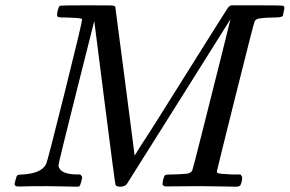

<svg xmlns="http://www.w3.org/2000/svg" viewBox="-20 -703 1091 723"><path d="M267 0Q253 0 218.5 -1Q184 -2 157 -2Q85 -2 68 -1Q44 0 41 -2Q35 -4 35 -11Q35 -13 38.5 -25.5Q42 -38 43 -40Q45 -46 65 -46Q137 -50 154 -86Q158 -92 223.5 -354.5Q289 -617 289 -629Q289 -633 286 -633Q285 -633 284 -633Q274 -636 232 -637Q205 -637 200 -638.5Q195 -640 195 -648Q195 -656 198.5 -667.5Q202 -679 205 -681Q208 -683 307 -683Q386 -683 398.5 -682.5Q411 -682 414 -678Q415 -674 451 -396L487 -117L510 -154Q534 -190 574.5 -254.5Q615 -319 662 -394Q837 -673 839 -675Q840 -676 842.5 -678Q845 -680 846 -681L852 -683H948Q1044 -683 1047 -681Q1051 -678 1051 -673Q1051 -670 1048 -657.5Q1045 -645 1045 -643Q1041 -637 1008 -637Q954 -636 946 -630Q942 -628 939 -623Q936 -618 866.5 -340Q797 -62 797 -59Q797 -52 800 -51Q807 -48 855 -46H886Q892 -37 892 -35Q892 -19 885 -5Q880 0 869 0Q852 0 810 -1Q768 -2 736 -2Q705 -2 664.5 -1.5Q624 -1 609 -1Q596 -1 593 -6Q591 -9 594 -25Q598 -41 602 -43.5Q606 -46 625 -46Q652 -46 685 -49Q699 -52 704 -61Q706 -65 742 -207.5Q778 -350 813 -490Q848 -630 848 -631L654 -322L457 -9Q448 0 433 0Q418 0 415 -7Q413 -11 374 -317L335 -624L267 -354Q200 -88 200 -79Q206 -46 272 -46H282Q288 -41 289 -37Q290 -33 286 -19Q282 -3 278 -1Q274 0 267 0Z"/></svg>

Font: MathJax_Math
Style: Regular
Weight: 400
Version: Version 1.1